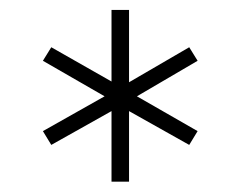

<svg xmlns="http://www.w3.org/2000/svg" viewBox="-20 -696 476 380"><path d="M200.7 -336.4V-476.1L81.5 -409.2L64.9 -436.5L187 -505.4L64.9 -575.7L81.5 -602.5L200.7 -534.7V-676.3H235.4V-533.2L354.5 -602.5L371.1 -575.7L251 -505.4L371.1 -436.5L354.5 -409.2L235.4 -476.1V-336.4Z"/></svg>

Font: Elstob 18pt
Style: Regular
Weight: 400
Designer: Peter S. Baker
Version: Version 1.015